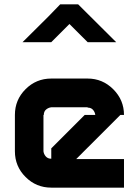

<svg xmlns="http://www.w3.org/2000/svg" viewBox="-20 -860 632 880"><path d="M329.2 -130.8H548.3V0H215Q145.8 0 97.1 -48.8Q48.3 -97.5 48.3 -166.7V-333.3Q48.3 -402.5 97.1 -451.2Q145.8 -500 215 -500H381.7Q450 -500 499.2 -450.8Q548.3 -401.7 548.3 -333.3H531.7L365 -166.7ZM215 -132.5V-180L368.3 -333.3H416.7Q415 -346.7 406.2 -356.7Q397.5 -366.7 381.7 -366.7V-368.3H215Q201.7 -366.7 191.2 -357.9Q180.8 -349.2 180.8 -333.3H179.2V-166.7Q180.8 -153.3 190 -142.9Q199.2 -132.5 215 -132.5ZM338.3 -840Q343.3 -835 512.5 -666.7H381.7L298.3 -750L215 -666.7H83.3Q102.5 -685.8 137.9 -720.8Q173.3 -755.8 202.1 -784.6Q230.8 -813.3 255.8 -840Z"/></svg>

Font: 0xA000-Squareish
Style: Squareish-Bold
Weight: 700
Version: Version 0.1